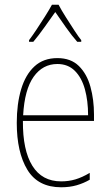

<svg xmlns="http://www.w3.org/2000/svg" viewBox="-20 -783 468 813"><path d="M223 -537Q280 -537 314 -503.5Q348 -470 363 -415.5Q378 -361 378 -298V-271H77Q76 -147 117 -81Q158 -15 239 -15Q271 -15 299.5 -23.5Q328 -32 360 -51V-22Q334 -7 304.5 1.5Q275 10 239 10Q141 10 96 -64Q51 -138 51 -263Q51 -343 69.5 -405Q88 -467 126 -502Q164 -537 223 -537ZM223 -512Q161 -512 122.5 -458Q84 -404 78 -295H353Q353 -356 339.5 -405Q326 -454 297 -483Q268 -512 223 -512ZM228 -763Q240 -740 259 -710Q278 -680 296 -652.5Q314 -625 324 -613V-606H307Q284 -632 259 -667.5Q234 -703 214 -732Q194 -704 168.5 -668Q143 -632 121 -606H103V-613Q116 -630 134 -657Q152 -684 170 -712.5Q188 -741 200 -763Z"/></svg>

Font: Noto Sans Lao Looped Condensed Thin
Style: Regular
Weight: 100
Width: 3
Designer: Mark Frömberg, Ben Mitchell
Foundry: The Fontpad Ltd
Version: Version 1.002; ttfautohint (v1.8.4.7-5d5b)